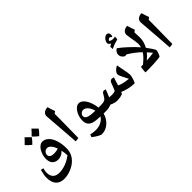

<svg xmlns="http://www.w3.org/2000/svg" viewBox="23 -2022 3429 3429"><g transform="rotate(-45 1738.0 -307.0)"><path d="M628.9 80.1Q626 6.8 612.8 -51.8Q541 20 463.9 20Q391.6 20 351.3 -22.2Q311 -64.5 311 -142.1Q311 -208.5 335.2 -271Q359.4 -333.5 399.4 -371.8Q439.5 -410.2 482.9 -410.2Q545.9 -410.2 597.7 -360.8Q649.4 -311.5 678.2 -221.7Q707 -131.8 707 -16.1Q707 58.6 675.8 122.1Q644.5 185.5 586.4 233.4Q528.3 281.2 448.2 310.5Q368.2 339.8 295.9 339.8Q190.4 339.8 135.3 278.1Q80.1 216.3 80.1 98.1Q80.1 37.1 108.9 -71.8L161.1 -59.1Q145 -4.9 145 34.2Q145 115.7 186 158Q227.1 200.2 309.1 200.2Q384.8 200.2 466.8 170.7Q548.8 141.1 628.9 80.1ZM486.8 -108.9Q537.6 -108.9 591.8 -127Q568.8 -192.4 535.4 -230.7Q502 -269 461.9 -269Q423.8 -269 398.9 -242.7Q374 -216.3 374 -181.2Q374 -146 403.1 -127.4Q432.1 -108.9 486.8 -108.9ZM406.7 -598.1Q377 -552.2 316.9 -495.1Q253.9 -544.9 216.8 -587.9Q243.2 -612.3 269 -640.1Q294.9 -668 314.9 -689Q349.6 -651.4 406.7 -598.1ZM602.5 -620.1Q570.8 -571.8 513.7 -517.1Q450.2 -566.4 413.6 -608.9Q458.5 -650.9 510.7 -710.9Q548.3 -671.9 602.5 -620.1Z M991.2 -604V-478L990.2 -381.8L984.9 0L909.2 9.8Q902.3 -106 888.2 -277.8L857.4 -678.2Q857.4 -708 873.5 -730.7Q889.6 -753.4 919.7 -766.6Q949.7 -779.8 983.9 -779.8Q1004.4 -705.6 1031.2 -634.8Z M1613.3 9.8Q1584.5 116.7 1506.6 183.3Q1428.7 250 1331.1 250Q1307.6 250 1255.1 219.7Q1202.6 189.5 1161.1 153.8L1180.2 105Q1243.2 121.1 1309.1 121.1Q1381.8 121.1 1442.6 90.8Q1503.4 60.5 1537.1 7.8Q1412.6 2.4 1359.4 -15.4Q1306.2 -33.2 1280.5 -71Q1254.9 -108.9 1254.9 -167Q1254.9 -234.4 1280.5 -297.4Q1306.2 -360.4 1345.7 -397.7Q1385.3 -435.1 1426.3 -435.1Q1472.2 -435.1 1513.4 -396Q1554.7 -356.9 1584.5 -284.9Q1614.3 -212.9 1622.1 -129.9H1685.1Q1695.3 -129.9 1695.3 -120.1V0Q1695.3 9.8 1685.1 9.8ZM1544.9 -130.9Q1521.5 -209.5 1483.4 -252.2Q1445.3 -294.9 1399.9 -294.9Q1366.2 -294.9 1341.6 -271.5Q1316.9 -248 1316.9 -217.8Q1316.9 -152.8 1433.1 -137.2Q1452.6 -133.3 1544.9 -130.9Z M2389.2 20Q2314.5 20 2239.5 2.9Q2164.6 -14.2 2108.4 -40L2094.2 -12.2Q2086.4 1 2040.3 10.5Q1994.1 20 1946.3 20Q1887.7 20 1810.1 -17.1Q1789.1 -6.3 1753.7 1.7Q1718.3 9.8 1675.3 9.8Q1665.5 9.8 1665.5 0V-120.1Q1665.5 -129.9 1675.3 -129.9Q1727.5 -129.9 1755.4 -136.5Q1783.2 -143.1 1800.5 -159.9Q1817.9 -176.8 1840.8 -216.8L1859.4 -249Q1867.2 -261.7 1879.9 -270Q1892.6 -278.3 1908.2 -278.3Q1926.3 -278.3 1944.3 -266.1Q1930.7 -232.9 1916.7 -195.8Q1902.8 -158.7 1887.2 -124Q1913.6 -120.1 1952.1 -120.1Q1982.4 -120.1 1997.3 -122.6Q2012.2 -125 2036.1 -132.8Q2049.3 -154.8 2085.9 -252L2101.1 -292Q2107.4 -306.6 2122.3 -316.9Q2137.2 -327.1 2158.2 -327.1Q2181.2 -327.1 2200.2 -314Q2185.5 -279.3 2163.6 -205.1L2150.4 -162.1Q2195.8 -139.2 2250.5 -127.4Q2305.2 -115.7 2370.1 -108.9Q2354.5 -143.6 2338.6 -173.6Q2322.8 -203.6 2310.3 -228.8Q2297.9 -253.9 2290 -274.7Q2282.2 -295.4 2282.2 -311Q2282.2 -339.8 2314.5 -374.8Q2346.7 -409.7 2389.2 -430.2L2404.3 -352.1Q2438.5 -183.6 2438.5 -147Q2438.5 -120.1 2423.6 -69.6Q2408.7 -19 2389.2 20Z M2663.6 20Q2660.6 20 2660.6 2Q2660.6 -24.9 2667.2 -67.4Q2673.8 -109.9 2678.7 -109.9L2710 -109.4L2726.6 -109.9Q2835.9 -196.8 2881.3 -270Q2789.6 -361.8 2651.4 -446.8L2608.4 -443.8Q2538.6 -479.5 2538.6 -549.8Q2538.6 -582 2556.4 -607.2Q2574.2 -632.3 2603.5 -648.9Q2669.4 -602.1 2761.2 -517.3Q2853 -432.6 2920.4 -355Q2931.6 -393.1 2931.6 -435.1Q2931.6 -467.8 2907.2 -606.9Q2894.5 -678.2 2894.5 -696.8Q2894.5 -741.7 2928.2 -770.3Q2961.9 -798.8 3018.6 -799.8Q3029.3 -758.3 3037.1 -733.4Q3044.9 -708.5 3065.4 -654.8L3027.3 -626L3031.7 -493.2Q3031.7 -387.7 2976.6 -286.1Q3029.3 -214.8 3045.2 -190.4Q3061 -166 3071.3 -147.2Q3081.5 -128.4 3081.5 -120.1Q3081.5 -97.2 3061.5 -49.1Q3041.5 -1 3034.7 0Q2991.7 8.3 2899.2 14.2Q2806.6 20 2663.6 20ZM3004.4 -132.8 2931.6 -217.8Q2888.2 -164.6 2826.7 -113.8Q2923.3 -119.1 3004.4 -132.8ZM2667.5 -857.9 2668 -861.3Q2668 -875 2649.4 -875Q2617.2 -875 2598.6 -838.9Q2625.5 -812 2670.9 -812Q2695.8 -812 2728.5 -818.8L2722.7 -753.9Q2671.9 -742.2 2634.8 -729.2Q2597.7 -716.3 2543.5 -688L2539.6 -749L2592.8 -780.3Q2545.4 -798.3 2545.4 -836.9Q2545.4 -862.3 2561.8 -890.4Q2578.1 -918.5 2602.8 -936.3Q2627.4 -954.1 2648.4 -954.1Q2702.6 -954.1 2702.6 -888.2Q2702.6 -869.1 2695.8 -853Z M3365.7 -604V-478L3364.7 -381.8L3359.4 0L3283.7 9.8Q3276.9 -106 3262.7 -277.8L3231.9 -678.2Q3231.9 -708 3248 -730.7Q3264.2 -753.4 3294.2 -766.6Q3324.2 -779.8 3358.4 -779.8Q3378.9 -705.6 3405.8 -634.8Z"/></g></svg>

Font: Sahl Naskh
Style: Bold
Weight: 700
Designer: Pascal Zoghbi
Version: Version 1.001